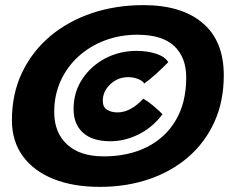

<svg xmlns="http://www.w3.org/2000/svg" viewBox="-20 -695 912 749"><path d="M369.5 34Q265 34 188 3Q111 -28 68.8 -86.2Q26.5 -144.5 26.5 -226Q26.5 -329 66 -411.8Q105.5 -494.5 175.5 -553.5Q245.5 -612.5 338.8 -643.8Q432 -675 539.5 -675Q688.5 -675 770.8 -605Q853 -535 853 -401Q853 -300 816.5 -219.5Q780 -139 714.2 -82.2Q648.5 -25.5 560.5 4.2Q472.5 34 369.5 34ZM384.5 -85Q481 -85 553.5 -121.5Q626 -158 666.2 -226.8Q706.5 -295.5 706.5 -392.5Q706.5 -471 659.8 -515.2Q613 -559.5 515.5 -559.5Q448.5 -559.5 389.8 -537.5Q331 -515.5 286.5 -475.2Q242 -435 216.8 -379.8Q191.5 -324.5 191.5 -258Q191.5 -177.5 242 -131.2Q292.5 -85 384.5 -85ZM410 -144Q340.5 -144 303.8 -177.2Q267 -210.5 267 -270Q267 -335 300.8 -386.2Q334.5 -437.5 390.2 -467Q446 -496.5 512 -496.5Q554 -496.5 588.5 -485.5Q623 -474.5 636.5 -452.5Q610.5 -426 584.8 -403.2Q559 -380.5 542.5 -369Q537.5 -379 519.5 -386.5Q501.5 -394 479.5 -394Q440 -394 410.5 -366.5Q381 -339 381 -302Q381 -277 397.8 -266.8Q414.5 -256.5 438 -256.5Q489.5 -256.5 539 -310Q557.5 -299.5 577.5 -282.8Q597.5 -266 614 -249.5Q575.5 -198 521.2 -171Q467 -144 410 -144Z"/></svg>

Font: Grandstander
Style: Bold Italic
Weight: 700
Italic angle: -15°
Designer: Tyler Finck
Foundry: Etcetera Type Co
Version: Version 1.200; ttfautohint (v1.8.3)